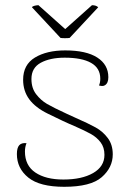

<svg xmlns="http://www.w3.org/2000/svg" viewBox="-20 -707 500 739"><path d="M45 -114Q45 -138 54 -148Q63 -158 82 -156Q76 -141 76 -124Q76 -70 116 -43Q156 -16 224 -16Q295 -16 338.5 -41Q382 -66 382 -111Q382 -140 367 -159.5Q352 -179 329.5 -191.5Q307 -204 266 -222Q251 -228 221 -242Q212 -246 164 -269.5Q116 -293 92.5 -325Q69 -357 69 -400Q69 -458 114.5 -485.5Q160 -513 231 -513Q312 -513 354.5 -485.5Q397 -458 397 -410Q397 -387 384 -379Q380 -376 373 -376Q369 -376 361 -378Q366 -389 366 -404Q366 -445 330.5 -465Q295 -485 229 -485Q173 -485 137 -465.5Q101 -446 101 -403Q101 -368 119 -344.5Q137 -321 161 -307Q185 -293 237 -269L272 -253Q320 -232 348 -216.5Q376 -201 395 -175.5Q414 -150 414 -113Q414 -62 371.5 -25Q329 12 227 12Q133 12 89 -23.5Q45 -59 45 -114ZM231 -595 334 -687Q350 -687 358 -679L248 -561Q242 -560 230 -560Q219 -560 213 -561L103 -679Q105 -683 113.5 -685Q122 -687 128 -687Z"/></svg>

Font: Arima Madurai Thin
Style: Regular
Weight: 250
Designer: Joana Correia and Natanael Gama
Foundry: NDISCOVER
Version: Version 1.019; ttfautohint (v1.5) -l 7 -r 28 -G 50 -x 13 -D 